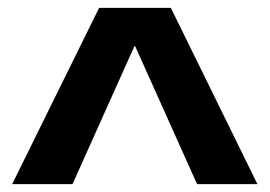

<svg xmlns="http://www.w3.org/2000/svg" viewBox="-20 -750 688 490"><path d="M11 -280 233 -730H416L637 -280H483L325 -632H323L165 -280Z"/></svg>

Font: M PLUS 2 Thin
Style: Bold
Weight: 700
Version: Version 1.001